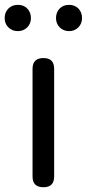

<svg xmlns="http://www.w3.org/2000/svg" viewBox="-45 -787 365 807"><path d="M182.6 -498V-44.9Q182.6 0 137.7 0Q91.8 0 91.8 -44.9V-498Q91.8 -543 137.7 -543Q182.6 -543 182.6 -498ZM85 -710.9Q85 -687.5 69.3 -671.9Q53.7 -656.2 30.3 -656.2Q5.9 -656.2 -9.8 -671.9Q-25.4 -687.5 -25.4 -710.9Q-25.4 -735.4 -9.8 -751Q5.9 -766.6 30.3 -766.6Q54.7 -766.6 69.8 -751Q85 -735.4 85 -710.9ZM299.8 -710.9Q299.8 -687.5 284.2 -671.9Q268.6 -656.2 245.1 -656.2Q221.7 -656.2 206.1 -671.9Q190.4 -687.5 190.4 -710.9Q190.4 -735.4 205.6 -751Q220.7 -766.6 245.1 -766.6Q269.5 -766.6 284.7 -751Q299.8 -735.4 299.8 -710.9Z"/></svg>

Font: GenSenMaruGothic TW TTF Regular
Style: Regular
Weight: 400
Version: Version 1.301